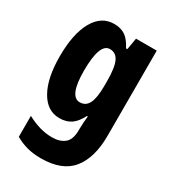

<svg xmlns="http://www.w3.org/2000/svg" viewBox="-193 -661 897 1003"><g transform="rotate(30 255.5 -160.0)"><path d="M197 -560Q236 -560 263 -542.5Q290 -525 313 -480H321L333 -550H458V-37Q458 96 400 168Q342 240 214 240Q168 240 130.5 230Q93 220 59 200V74Q101 96 137.5 106Q174 116 210 116Q257 116 285 93Q313 70 313 14V6Q313 -11 314.5 -33Q316 -55 318 -72H313Q291 -29 263 -9.5Q235 10 193 10Q119 10 76.5 -65Q34 -140 34 -271Q34 -407 77 -483.5Q120 -560 197 -560ZM243 -435Q181 -435 181 -269Q181 -115 244 -115Q280 -115 296.5 -148.5Q313 -182 313 -254V-282Q313 -363 296.5 -399Q280 -435 243 -435Z"/></g></svg>

Font: Noto Sans Myanmar UI ExtraCondensed ExtraBold
Style: Regular
Weight: 800
Width: 2
Designer: Monotype Design Team
Foundry: Monotype Imaging Inc.
Version: Version 2.103; ttfautohint (v1.8.4.7-5d5b)